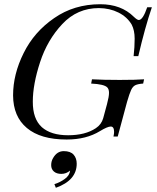

<svg xmlns="http://www.w3.org/2000/svg" viewBox="-20 -642 737 903"><path d="M516.6 -21.5Q516.6 -46.9 501 -46.9Q485.4 -46.9 450.2 -25.4Q385.7 14.2 293.5 14.2Q170.9 14.2 106.4 -40Q42 -93.8 41.5 -193.4Q41.5 -293 91.3 -392.6Q140.6 -492.2 234.4 -556.6Q328.1 -622.1 451.7 -622.1Q549.8 -622.1 609.4 -563Q625 -547.9 632.8 -547.9Q651.9 -547.9 672.4 -607.9H694.3Q662.1 -513.7 630.4 -377.9H608.4Q613.3 -420.9 613.3 -460Q613.3 -499 599.6 -525.9Q578.1 -562.5 537.1 -583Q496.1 -603.5 445.3 -604Q343.3 -604 272.9 -528.8Q202.6 -454.1 168.5 -349.6Q134.3 -245.1 134.3 -164.1Q133.8 -83 176.8 -43.9Q219.7 -5.9 300.3 -5.9Q380.9 -5.9 430.7 -39.1Q457 -56.6 465.3 -85.9L483.4 -152.8Q492.7 -187.5 492.7 -205.1Q492.7 -222.7 484.4 -231Q469.7 -246.1 408.7 -249L412.6 -269Q464.8 -266.1 543 -266.1Q621.1 -266.1 657.7 -269L653.3 -249Q627.9 -247.1 616.2 -241.2Q604.5 -235.4 596.7 -218.8Q588.9 -202.1 577.6 -163.1L533.7 0H513.7Q516.6 -13.7 516.6 -21.5ZM268.6 175.8Q246.1 175.8 233.4 164.6Q220.7 153.3 220.7 134.8Q220.7 116.2 229.5 101.6Q248 68.8 279.8 68.8Q311.5 68.8 326.2 85.4Q340.8 102.1 340.8 127.9Q340.8 206.1 242.7 241.2L235.8 224.1Q262.7 215.8 285.2 199.2Q307.6 182.6 309.6 160.2Q291.5 175.8 268.6 175.8Z"/></svg>

Font: PlayfairDisplaySC-Italic
Style: Italic
Weight: 400
Italic angle: -14°
Designer: Claus Eggers Sørensen
Foundry: Claus Eggers Sørensen
Version: Version 1.004;PS 001.004;hotconv 1.0.70;makeotf.lib2.5.58329